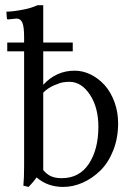

<svg xmlns="http://www.w3.org/2000/svg" viewBox="-20 -718 519 750"><path d="M264.2 -551.8V-517.6H148.9V-386.7Q199.7 -441.9 271.5 -441.9Q304.2 -441.9 334.7 -426.8Q365.2 -411.6 388.9 -385.3Q412.6 -358.9 427 -319.8Q441.4 -280.8 441.4 -236.3Q441.4 -178.7 422.4 -130.6Q403.3 -82.5 372.3 -52Q341.3 -21.5 303.5 -4.6Q265.6 12.2 226.6 12.2Q166 12.2 123 -24.9Q112.3 -9.3 91.8 12.2L71.3 7.3Q74.2 -21 74.2 -71.3V-517.6H8.3V-551.8H74.2V-572.8Q74.2 -614.3 67.1 -629.9Q60.1 -645.5 44.4 -645.5L12.2 -642.1Q6.8 -642.1 6.8 -647L4.9 -672.4Q30.3 -672.4 74.2 -681.2Q100.6 -686 127 -697.8H148.9V-551.8ZM148.9 -53.7Q163.6 -36.1 180.4 -29.1Q197.3 -22 221.2 -22Q290 -22 327.1 -78.1Q364.3 -134.3 364.3 -223.1Q364.3 -298.3 331.1 -348.4Q297.9 -398.4 251 -398.4Q240.7 -398.4 228 -396.7Q215.3 -395 190.9 -384.5Q166.5 -374 148.9 -356Z"/></svg>

Font: Libertinage
Style: l
Weight: 400
Designer: OSP
Foundry: OSP
Version: Version 1.0; 2008; OFL relea